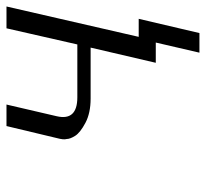

<svg xmlns="http://www.w3.org/2000/svg" viewBox="-42 -470 650 607"><g transform="rotate(-90 283.5 -166.0)"><path d="M151 -312 189 -471H257L220 -312Q205 -247 280 -247H447L498 -471H567L471 -53H528L483 139H421L453 1H389L437 -205H276Q230 -205 199 -221.5Q168 -238 158 -254Q148 -270 148 -281Q145 -290 151 -312Z"/></g></svg>

Font: Coval
Style: ExtraLight Italic
Weight: 200
Foundry: Context Ltd
Version: Version 001.000